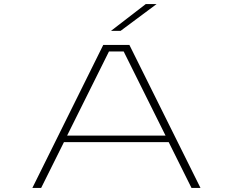

<svg xmlns="http://www.w3.org/2000/svg" viewBox="-20 -920 1140 940"><path d="M961.5 0H917.5L806 -224H293L181.5 0H138.5L485.5 -700H613.5ZM513.5 -668 308.5 -256H790.5L585.5 -668ZM570.5 -769H523.5L693.5 -900H746.5Z"/></svg>

Font: Trispace Expanded Thin
Style: Regular
Weight: 100
Width: 7
Designer: Tyler Finck
Foundry: Etcetera Type Company
Version: Version 1.210; ttfautohint (v1.8.3)